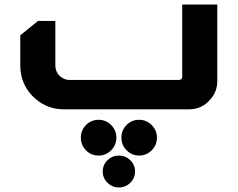

<svg xmlns="http://www.w3.org/2000/svg" viewBox="-20 -480 1043 843"><path d="M934 -460V-124Q934 -78 904 -44Q867 0 810 0H260Q190 0 137 -45Q69 -103 69 -194V-325L147 -388H223V-194Q223 -164 244 -145Q263 -129 284 -129H765Q780 -129 780 -143V-460ZM413 46Q445 46 468 69Q491 92 491 124Q491 157 468 180Q445 203 413 203Q380 203 357.5 180Q335 157 335 124Q335 92 357.5 69Q380 46 413 46ZM591 46Q623 46 646 69Q669 92 669 124Q669 157 646 180Q623 203 591 203Q559 203 536 180Q513 157 513 124Q513 92 535.5 69Q558 46 591 46ZM502 203Q531 203 552 223.5Q573 244 573 273Q573 302 552 322.5Q531 343 502 343Q473 343 452 322.5Q431 302 431 273Q431 244 452 223.5Q473 203 502 203Z"/></svg>

Font: Almarai ExtraBold
Style: Regular
Weight: 800
Designer: Boutros International 2019
Foundry: Created by Boutros International 2019
Version: Version 1.10